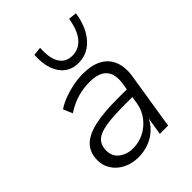

<svg xmlns="http://www.w3.org/2000/svg" viewBox="-213 -861 984 984"><g transform="rotate(-45 278.5 -369.0)"><path d="M211 8Q166 8 128.5 -10.5Q91 -29 70 -62.5Q49 -96 51 -139Q54 -191 86.5 -222Q119 -253 183 -267Q247 -281 343 -281H426L418 -233H351Q267 -233 216.5 -225Q166 -217 143 -196.5Q120 -176 118 -140Q116 -93 148 -68.5Q180 -44 224 -44Q266 -44 303.5 -63Q341 -82 367.5 -116.5Q394 -151 401 -196L420 -314Q430 -378 402 -410.5Q374 -443 306 -443Q260 -443 217.5 -430.5Q175 -418 132 -390L111 -440Q138 -458 171.5 -470.5Q205 -483 241 -490Q277 -497 312 -497Q376 -497 417 -474.5Q458 -452 475 -408Q492 -364 481 -301L433 0H373L391 -112H396Q380 -73 352 -46Q324 -19 287.5 -5.5Q251 8 211 8ZM336 -551Q292 -551 261.5 -574Q231 -597 216 -639.5Q201 -682 205 -741L251 -746Q246 -675 269 -637.5Q292 -600 340 -600Q388 -600 419 -637.5Q450 -675 461 -746L506 -741Q497 -682 473.5 -639.5Q450 -597 415 -574Q380 -551 336 -551Z"/></g></svg>

Font: Nunito Sans 10pt Light
Style: Italic
Weight: 300
Italic angle: -9°
Designer: Vernon Adams
Foundry: Vernon Adams
Version: Version 3.101;gftools[0.9.27]